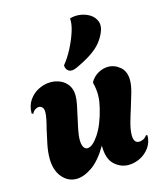

<svg xmlns="http://www.w3.org/2000/svg" viewBox="-118 -883 825 974"><g transform="rotate(-15 294.5 -396.0)"><path d="M163 4Q118 4 87.5 -33Q57 -70 57 -132Q57 -166 65 -205Q73 -244 81 -279Q88 -305 92.5 -327.5Q97 -350 97 -364Q97 -382 89.5 -390Q82 -398 72 -398Q62 -398 52 -391.5Q42 -385 36 -372L28 -375Q28 -416 48 -445Q68 -474 99 -489Q130 -504 162 -504Q188 -504 212 -493.5Q236 -483 251.5 -461Q267 -439 267 -406Q267 -386 261.5 -358Q256 -330 249 -300Q242 -269 235.5 -237.5Q229 -206 229 -182Q229 -160 236 -146Q243 -132 257 -132Q283 -132 315.5 -180Q348 -228 368 -309Q372 -325 375 -343Q378 -361 378 -380Q378 -395 376 -410.5Q374 -426 370 -442V-449Q386 -476 411.5 -490Q437 -504 463 -504Q498 -504 526 -480Q554 -456 554 -410Q554 -383 544 -347.5Q534 -312 522 -274Q510 -237 500 -201Q490 -165 490 -137Q490 -96 519 -96Q527 -96 538.5 -100.5Q550 -105 560 -119L567 -117Q567 -81 547.5 -53.5Q528 -26 498 -11Q468 4 436 4Q395 4 362.5 -26Q330 -56 330 -124V-126Q289 -56 245 -26Q201 4 163 4ZM309 -541Q281 -528 265.5 -538Q250 -548 250 -569Q275 -599 296.5 -640.5Q318 -682 331 -722.5Q344 -763 341 -791Q367 -799 395.5 -795Q424 -791 446.5 -776.5Q469 -762 478 -737.5Q487 -713 473 -681Q462 -655 443.5 -632Q425 -609 393 -587Q361 -565 309 -541Z"/></g></svg>

Font: Agbalumo
Style: Regular
Weight: 400
Designer: Raphael Alegbeleye
Foundry: Sorkin Type Co.
Version: Version 1.000; ttfautohint (v1.8.4)